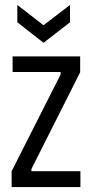

<svg xmlns="http://www.w3.org/2000/svg" viewBox="-20 -756 372 776"><path d="M27 0V-64L225 -455V-465H31V-528H304V-464L107 -73V-64H305V0ZM50 -736 156 -654 263 -736V-666L156 -583L50 -666Z"/></svg>

Font: Bricolage Grotesque Condensed Light
Style: Regular
Weight: 300
Width: 3
Designer: Mathieu Triay
Foundry: Atelier Triay
Version: Version 1.000;gftools[0.9.30]